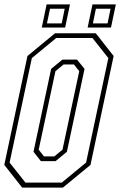

<svg xmlns="http://www.w3.org/2000/svg" viewBox="-22 -851 546 871"><path d="M78.5 0 -2.5 -103 102.5 -597 227.5 -700H412.5L493.5 -597L388.5 -103L263.5 0ZM93.5 -22.5H258L368.5 -113.5L469.5 -587.5L397.5 -678.5H233L122.5 -587.5L21.5 -113.5ZM163.5 -120 130 -162.5 210 -538.5 261 -580.5H327.5L361.5 -538.5L281.5 -162.5L230 -120ZM177.5 -141.5H224.5L261.5 -172L337.5 -528L313.5 -558.5H266.5L229.5 -528L153.5 -172ZM375.5 -726 397.5 -831H503.5L481.5 -726ZM167.5 -726 189.5 -831H295.5L273.5 -726ZM191 -745H258L271.5 -811.5H205ZM399.5 -745H466L479.5 -811.5H413Z"/></svg>

Font: Tourney Condensed ExtraLight
Style: Italic
Weight: 200
Width: 3
Italic angle: -12°
Designer: Tyler Finck
Foundry: Etcetera Type Co
Version: Version 1.010; ttfautohint (v1.8.3)